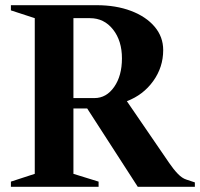

<svg xmlns="http://www.w3.org/2000/svg" viewBox="-20 -720 771 740"><path d="M22 0V-20L114 -50V-650L22 -680V-700H352Q427 -700 485 -678Q543 -656 576 -617Q609 -578 609 -527Q609 -461 570.5 -407.5Q532 -354 469 -330L632 -92Q649 -67 665.5 -50Q682 -33 698 -28L731 -17V0H511L316 -302H263V-50L360 -20V0ZM327 -650H263V-342H344Q390 -342 420 -385Q450 -428 450 -495Q450 -563 415.5 -606.5Q381 -650 327 -650Z"/></svg>

Font: Wittgenstein
Style: Bold
Weight: 700
Designer: Jörg Drees
Foundry: Jörg Drees
Version: Version 1.303; ttfautohint (v1.8.4.7-5d5b)